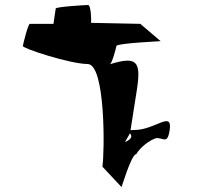

<svg xmlns="http://www.w3.org/2000/svg" viewBox="-20 -759 810 765"><path d="M71 -576C69 -566 261 -504 329 -504C401 -504 397 -151 388 -95L464 -14C463 -6 503 -145 523 -145C537 -170 576 -202 604 -209C633 -209 647 -184 656 -240C668 -321 599 -241 515 -241C509 -241 504 -241 500 -240L525 -399C543 -514 527 -537 418 -503C427 -508 442 -566 444 -576C446 -587 628 -595 620 -595L539 -664L343 -668C344 -676 343 -739 331 -739C318 -739 203 -732 202 -725L193 -664H99C92 -664 73 -587 71 -576ZM478 -193 498 -228C504 -220 511 -207 478 -193Z"/></svg>

Font: Ampere
Style: SCExtIta
Weight: 400
Version: Version 1